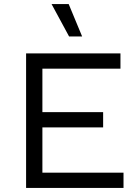

<svg xmlns="http://www.w3.org/2000/svg" viewBox="-20 -922 678 942"><path d="M317 -902 383 -743H319L233 -902ZM108 0V-660H571V-585H188V-372H486V-297H188V-75H586V0Z"/></svg>

Font: Elaine Sans
Style: Regular
Weight: 400
Designer: Wei Huang
Foundry: Wei Huang
Version: Version 2.001;December 24, 2019;FontCreator 12.0.0.2547 64-b